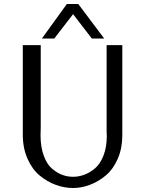

<svg xmlns="http://www.w3.org/2000/svg" viewBox="-20 -920 727 962"><path d="M94.2 -245.1V-693.8H184.1V-278.8Q184.1 -272.9 183.6 -261.5Q183.1 -250 183.1 -244.1Q183.1 -183.1 199.5 -139.2Q215.8 -95.2 242.4 -73.5Q269 -51.8 294.4 -43Q319.8 -34.2 346.2 -34.2Q374 -34.2 401.6 -44.2Q429.2 -54.2 455.6 -76.2Q481.9 -98.1 498.5 -140.6Q515.1 -183.1 515.1 -240.2Q515.1 -243.2 514.6 -249Q514.2 -254.9 514.2 -257.8V-693.8H592.8V-241.2Q592.8 -177.2 570.3 -125.2Q547.9 -73.2 511.5 -42.2Q475.1 -11.2 432.1 5.4Q389.2 22 346.2 22Q302.2 22 259 6.1Q215.8 -9.8 178.5 -40.8Q141.1 -71.8 117.7 -125Q94.2 -178.2 94.2 -245.1ZM189.9 -727.1 314.9 -899.9H372.1L502 -727.1H439.9L346.2 -849.1L252 -727.1Z"/></svg>

Font: CMU Sans Serif
Style: Medium
Weight: 500
Version: Version 0.7.0